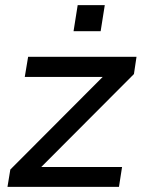

<svg xmlns="http://www.w3.org/2000/svg" viewBox="-20 -724 562 744"><path d="M9 0ZM9 0 20 -67 378 -426H76L89 -504H509L499 -437L140 -77H453L441 0ZM265 -603 281 -704H386L370 -603Z"/></svg>

Font: Winston Medium
Style: Italic
Weight: 500
Italic angle: -9°
Designer: Original fonts by Vernon Adams / Changes by Cristiano Sobral
Foundry: Original fonts by Vernon Adams / Changes by Cristiano Sobral
Version: Version 2.503;July 17, 2020;FontCreator 13.0.0.2655 64-bit